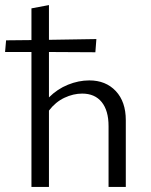

<svg xmlns="http://www.w3.org/2000/svg" viewBox="-41 -737 596 757"><path d="M455 -263V0H387V-240Q387 -301 360 -334.5Q333 -368 283 -368Q248 -368 213 -351.5Q178 -335 152 -301V0H83V-532H-21L-17 -578L83 -579V-704L152 -717V-580L339 -583L335 -531L152 -532V-353Q185 -386 227 -403Q269 -420 311 -420Q376 -420 415.5 -378Q455 -336 455 -263Z"/></svg>

Font: Ysabeau Infant
Style: Regular
Weight: 400
Designer: Christian Thalmann (Catharsis Fonts)
Version: Version 0.003